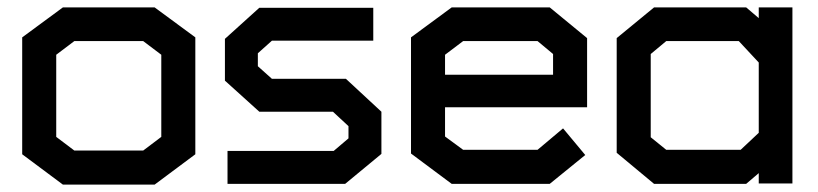

<svg xmlns="http://www.w3.org/2000/svg" viewBox="-20 -497 2212 519"><path d="M398 2H150L40 -80V-396L150 -477H398L508 -396V-80ZM416 -349 367 -386H181L132 -349V-127L181 -90H367L416 -127Z M913 0H595V-89H882L922 -123V-156L880 -195H681L588 -279V-392L681 -476H989V-387H715L677 -353V-318L715 -284H915L1011 -195V-81Z M1183 -207V-128L1232 -92H1433L1502 -150L1562 -78L1466 0H1201L1091 -82V-396L1201 -477H1466L1567 -394V-207ZM1475 -351 1433 -386H1232L1183 -349V-295H1475Z M2031 -1V-29L1997 0H1748L1647 -84V-394L1748 -477H1997L2031 -448V-477H2122V-1ZM2031 -328 1977 -386H1781L1739 -351V-126L1781 -92H1982L2031 -138Z"/></svg>

Font: Turret Road
Style: Bold
Weight: 700
Designer: Noponies
Foundry: Noponies
Version: Version 1.001; ttfautohint (v1.8)